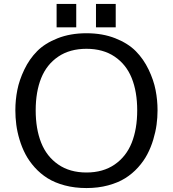

<svg xmlns="http://www.w3.org/2000/svg" viewBox="-20 -932 868 964"><path d="M264.2 -794.9V-912.1H362.8V-794.9ZM461.9 -794.9V-912.1H561V-794.9ZM57.1 -377.9Q57.1 -429.7 66.9 -479.7Q76.7 -529.8 102.1 -582.8Q127.4 -635.7 166.3 -675Q205.1 -714.4 269 -739.7Q333 -765.1 414.1 -765.1Q495.1 -765.1 559.1 -739.7Q623 -714.4 661.9 -675Q700.7 -635.7 726.1 -582.8Q751.5 -529.8 761.2 -479.7Q771 -429.7 771 -377.9Q771 -341.8 766.1 -305.9Q761.2 -270 749.5 -231Q737.8 -191.9 719.7 -157.5Q701.7 -123 673.1 -91.3Q644.5 -59.6 608.4 -37.1Q572.3 -14.6 522.5 -1.2Q472.7 12.2 414.1 12.2Q355 12.2 304.9 -1.2Q254.9 -14.6 219 -37.1Q183.1 -59.6 154.5 -91.3Q126 -123 107.9 -157.5Q89.8 -191.9 78.1 -231Q66.4 -270 61.8 -305.9Q57.1 -341.8 57.1 -377.9ZM555.7 -647.7Q497.6 -687 414.1 -687Q330.6 -687 272.5 -647.7Q214.4 -608.4 186.8 -539.8Q159.2 -471.2 159.2 -377.9Q159.2 -284.7 186.8 -215.3Q214.4 -146 272.5 -106Q330.6 -65.9 414.1 -65.9Q497.6 -65.9 555.7 -106Q613.8 -146 641.4 -215.3Q668.9 -284.7 668.9 -377.9Q668.9 -471.2 641.4 -539.8Q613.8 -608.4 555.7 -647.7Z"/></svg>

Font: Standard
Style: Regular
Weight: 400
Designer: Bryce Wilner
Version: Version 2.000;PS 2.0;hotconv 16.6.51;makeotf.lib2.5.65220 DE